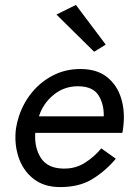

<svg xmlns="http://www.w3.org/2000/svg" viewBox="-20 -750 540 779"><path d="M209 -691 288 -730 409 -569 362 -540ZM450 -106Q408 -56 354 -23Q300 10 220 9Q156 8 114 -26Q72 -60 54.5 -114.5Q37 -169 45 -230Q49 -254 57 -279Q75 -333 110.5 -376Q146 -419 196 -444.5Q246 -470 306 -470Q373 -470 414 -437.5Q455 -405 471.5 -351.5Q488 -298 480 -234Q479 -228 478.5 -222.5Q478 -217 476 -211H123Q119 -151 146 -109Q173 -67 237 -66Q286 -65 324.5 -89.5Q363 -114 391 -148ZM299 -400Q242 -401 198.5 -366Q155 -331 138 -278H401Q402 -328 379.5 -363.5Q357 -399 299 -400Z"/></svg>

Font: Von Book
Style: Italic
Weight: 400
Version: Version 4.000; ttfautohint (v1.8.4.7-5d5b)